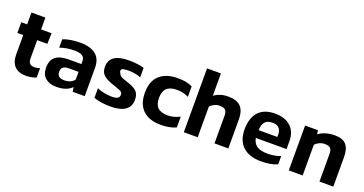

<svg xmlns="http://www.w3.org/2000/svg" viewBox="-36 -1284 3612 1905"><g transform="rotate(20 1770.0 -332.0)"><path d="M352.4 -10V-109.3Q323.7 -98.5 296.2 -98.5Q230.2 -98.5 230.2 -164.3V-360.7H337.4L341.1 -473.9H230.2V-599H83.1V-473.9H20.9V-360.7H83.1V-156.6Q83.1 -74.3 124.9 -32.2Q166.7 9.9 244 9.9Q300.7 9.9 352.4 -10Z M728.9 -47.1 736.4 0H863.6V-297.6Q863.6 -392.7 806.5 -438.2Q749.4 -483.8 642.5 -483.8Q592.5 -483.8 544.5 -476.4Q496.5 -469 460.9 -453V-365.7Q534.8 -390.9 611.9 -390.9Q653.2 -390.9 677.4 -382.7Q701.6 -374.6 712.6 -358.7Q723.5 -342.8 723.5 -315.8V-287.8H589Q499 -287.8 452.7 -251.6Q406.3 -215.3 406.3 -136.6Q406.3 -62.1 450.4 -26.1Q494.5 9.9 565.1 9.9Q620.6 9.9 660.7 -4.2Q700.9 -18.4 728.9 -47.1ZM542 -140.9Q542 -177.1 563 -191.4Q584 -205.7 624.8 -205.5H723.5V-123.8Q686.8 -78 618.4 -78Q542 -78 542 -140.9Z M1345.1 -134.9Q1345.1 -195.3 1312.7 -225.7Q1280.2 -256.1 1206.2 -278.1Q1176.4 -288 1160.6 -294.2Q1144.8 -300.4 1134.3 -309.4Q1123.7 -318.3 1118.7 -332.5Q1102.1 -355.4 1112.9 -370.2Q1117.7 -379.9 1137.8 -383.4Q1157.8 -386.9 1188.4 -387Q1192.6 -387 1195.6 -387Q1224.6 -387 1256.2 -381Q1287.8 -375.1 1316.5 -363.5V-463.6Q1290.5 -472.8 1245.3 -478.3Q1200 -483.8 1159.9 -483.8Q1053.6 -483.8 1002.9 -448.4Q952.2 -413 952.2 -343.9Q952.2 -291.7 978.3 -263.7Q1004.4 -235.7 1055.6 -215.3Q1068.3 -210.4 1079.1 -206.1Q1085.6 -204.1 1094.6 -201.2Q1120.9 -191.6 1143.4 -183.9Q1171.7 -174.8 1184 -164.3Q1196.4 -153.9 1196.4 -134.9Q1196.4 -110.4 1178.5 -98.9Q1160.7 -87.4 1121.1 -86.9Q1114.3 -86.9 1109.3 -86.9Q1076.9 -86.9 1034.2 -95.5Q991.5 -104 960 -118.6V-17.3Q990.2 -5.8 1037.4 2.1Q1084.6 9.9 1137.5 9.9Q1238.4 9.9 1291.8 -26.9Q1345.1 -63.7 1345.1 -134.9Z M1828.5 -20.5V-134.8Q1764.8 -101.9 1701.4 -101.9Q1628.7 -101.9 1595.3 -134.7Q1561.8 -167.5 1561.8 -237Q1561.8 -306 1596.9 -339Q1632.1 -372 1703.1 -372Q1771.8 -372 1827.3 -343.7V-453.4Q1793.8 -469.9 1757.8 -476.9Q1721.7 -483.8 1671.4 -483.8Q1550.6 -483.8 1481.6 -422.4Q1412.6 -360.9 1412.6 -237Q1412.6 -115.9 1479.2 -53Q1545.7 9.9 1668.9 9.9Q1761.1 9.9 1828.5 -20.5Z M2056.3 0V-325Q2075.2 -344.4 2101.1 -356.6Q2127.1 -368.9 2154.4 -368.9Q2199.5 -368.9 2216.5 -350.9Q2233.6 -332.9 2233.6 -290.4V0H2379.8V-302.4Q2379.8 -396.1 2337.7 -439.9Q2295.6 -483.8 2205.1 -483.8Q2160 -483.8 2122 -471.8Q2084.1 -459.8 2056.3 -437.7V-674H1909.7V0Z M2898.8 -20.9V-108.2Q2872.2 -97.1 2835.9 -90.5Q2799.7 -83.8 2764.1 -83.8Q2687.8 -83.8 2649.1 -109.8Q2610.5 -135.7 2600.8 -191.1H2925V-272.2Q2925 -373.1 2864.9 -428.5Q2804.7 -483.8 2700.7 -483.8Q2586.7 -483.8 2527.3 -420.9Q2467.9 -358 2466.1 -237.5Q2466.1 -115.7 2534.3 -52.9Q2602.5 9.9 2725.6 9.9Q2779.8 9.9 2822.5 2.3Q2865.1 -5.3 2898.8 -20.9ZM2705.3 -389.7Q2753.9 -389.7 2776 -365.3Q2798 -340.8 2798 -299.3V-273.1H2600.8Q2600.8 -328.2 2625.5 -359Q2650.3 -389.8 2705.3 -389.7Z M3164.6 0V-325Q3183.6 -344.4 3209.5 -356.6Q3235.4 -368.9 3262.8 -368.9Q3307.9 -368.9 3324.9 -351.3Q3341.9 -333.7 3341.9 -291.6V0H3488.1V-310.1Q3488.1 -399.2 3450.7 -441.5Q3413.2 -483.8 3332 -483.8Q3279.2 -483.8 3235.2 -470.3Q3191.3 -456.7 3158.9 -432.7L3154.3 -473.9H3018V0Z"/></g></svg>

Font: Arad-VF Thin Dots1
Style: Regular
Weight: 100
Designer: Mohammad Darvishi
Version: Version 1.000;August 30, 2024;FontCreator 15.0.0.2992 64-bit